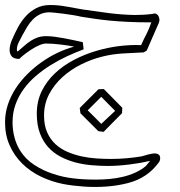

<svg xmlns="http://www.w3.org/2000/svg" viewBox="-20 -455 716 762"><path d="M609.4 190.9Q598.1 205.6 586.4 217.3Q574.7 229 559.1 239.7Q529.3 260.7 488 271.5Q446.8 282.2 401.6 285.4Q356.4 288.6 312 285.4Q267.6 282.2 231.4 275.4Q184.1 266.1 142.1 245.8Q100.1 225.6 68.6 194.6Q37.1 163.6 18.6 122.6Q0 81.5 0 30.8Q0 -5.9 11.2 -39.8Q22.5 -73.7 42.2 -104Q62 -134.3 88.4 -160.6Q114.7 -187 145.3 -208.5Q175.8 -230 208.7 -245.6Q241.7 -261.2 274.4 -270Q263.2 -272.5 249.3 -274.4Q235.4 -276.4 220.5 -278.3Q205.6 -280.3 190.9 -281.2Q176.3 -282.2 163.1 -282.2Q150.9 -282.2 135 -275.1Q119.1 -268.1 103.8 -258.1Q88.4 -248 75.4 -237.8Q62.5 -227.5 56.6 -221.2Q34.7 -221.2 26.4 -231.4Q18.1 -241.7 18.1 -256.8Q18.1 -266.6 21 -277.8Q23.9 -289.1 28.3 -298.8Q38.6 -322.8 51.5 -346.9Q64.5 -371.1 82.3 -390.6Q100.1 -410.2 123.8 -422.6Q147.5 -435.1 179.2 -435.1Q210.9 -435.1 243.4 -429Q275.9 -422.9 308.1 -417.5Q359.9 -409.7 411.4 -403.1Q462.9 -396.5 514.6 -395.5Q532.7 -395.5 550.3 -396.5Q567.9 -397.5 585.9 -399.9Q591.3 -402.8 597.2 -401.1Q603 -399.4 607.2 -394Q611.3 -388.7 612.5 -380.1Q613.8 -371.6 608.9 -360.8Q597.2 -334 585.4 -307.4Q573.7 -280.8 562.5 -254.4Q559.6 -252.4 556.4 -250.7Q553.2 -249 550.3 -247.1Q508.3 -245.1 465.8 -242.7Q423.3 -240.2 382.3 -229.5Q341.8 -219.2 301.3 -199Q260.7 -178.7 228 -149.2Q195.3 -119.6 175 -81.3Q154.8 -43 154.8 3.4Q154.8 42 167 69.8Q179.2 97.7 199.7 116.7Q220.2 135.7 247.3 147.5Q274.4 159.2 303.7 165.5Q333 171.9 363 173.8Q393.1 175.8 419.4 175.8Q451.2 175.8 482.2 173.1Q513.2 170.4 542 165.5Q545.4 165 552 162.8Q558.6 160.6 566.9 158.4Q575.2 156.2 583.7 154.8Q592.3 153.3 599.4 154.3Q606.4 155.3 611.1 159.7Q615.7 164.1 615.7 173.3Q615.7 185.1 606 194.8ZM575.7 183.6Q556.6 188 535.4 191.7Q514.2 195.3 492.4 198Q470.7 200.7 449.5 202.1Q428.2 203.6 408.7 203.6Q377 203.6 343.5 200.7Q310.1 197.8 278.8 189.5Q247.6 181.2 219.7 166.5Q191.9 151.9 171.1 128.9Q150.4 106 138.2 73.2Q126 40.5 126 -3.9Q126 -53.2 145.5 -93Q165 -132.8 197.8 -163.8Q230.5 -194.8 272.9 -217Q315.4 -239.3 361.6 -252.9Q407.7 -266.6 453.9 -272.2Q500 -277.8 540 -275.9Q545.9 -290 551.3 -300.3Q556.6 -310.5 561.5 -320.3Q566.4 -330.1 571 -340.8Q575.7 -351.6 580.6 -366.2Q527.8 -366.2 487.8 -368.2Q447.8 -370.1 415 -373.3Q382.3 -376.5 355.2 -380.6Q328.1 -384.8 301.8 -388.7Q290.5 -391.6 271.5 -394.8Q252.4 -397.9 233.2 -400.4Q213.9 -402.8 198.2 -404.5Q182.6 -406.2 177.2 -406.2Q155.8 -406.2 139.4 -398.4Q123 -390.6 110.4 -377.7Q97.7 -364.7 87.9 -348.6Q78.1 -332.5 69.3 -315.9Q63 -303.2 54.9 -288.1Q46.9 -272.9 46.9 -257.8Q46.9 -253.4 48.6 -251.7Q50.3 -250 50.3 -249.5Q50.3 -249 49.3 -249Q48.3 -249 46.6 -249.8Q44.9 -250.5 44.9 -251.5V-252H45.9Q46.9 -252 47.9 -251.7Q48.8 -251.5 50.8 -251Q64.5 -262.7 76.9 -273.7Q89.4 -284.7 102.5 -293.2Q115.7 -301.8 130.4 -306.6Q145 -311.5 163.1 -311.5Q179.2 -311.5 197.3 -309.1Q215.3 -306.6 234.1 -303.2Q252.9 -299.8 271.7 -295.7Q290.5 -291.5 308.6 -287.6Q309.6 -280.8 310.3 -273.4Q311 -266.1 312 -259.3Q279.3 -247.1 245.6 -231.4Q211.9 -215.8 180.7 -196.3Q149.4 -176.8 121.8 -153.1Q94.2 -129.4 73.7 -101.1Q53.2 -72.8 41.5 -40Q29.8 -7.3 29.8 30.8Q29.8 60.1 37.1 88.9Q44.4 117.7 60.1 143.1Q82 177.7 117.2 200.2Q152.3 222.7 190.4 234.9Q210.4 241.7 230.5 246.1Q250.5 250.5 271 252.9Q291.5 255.4 313.7 256.6Q335.9 257.8 360.4 257.8Q386.7 257.8 414.1 255.4Q441.4 252.9 467.3 246.8Q493.2 240.7 516.6 230.2Q540 219.7 558.6 204.1ZM464.4 -5.9Q445.8 12.7 427.7 31.2Q409.7 49.8 391.1 68.4Q385.7 67.4 380.6 66.9Q375.5 66.4 370.1 65.4Q334.5 30.3 299.3 -5.4Q298.3 -10.7 297.9 -15.9Q297.4 -21 296.4 -26.4Q314.9 -44.9 333.5 -63.5Q352.1 -82 370.6 -100.6Q376 -101.1 381.3 -101.3Q386.7 -101.6 392.1 -101.6Q410.6 -83 428.7 -64.5Q446.8 -45.9 465.3 -27.3ZM437 -15.1Q429.2 -22.9 422.6 -29.5Q416 -36.1 409.4 -42.7Q402.8 -49.3 396.2 -56.2Q389.6 -63 381.8 -70.8L328.1 -17.1Q341.8 -3.9 355 9.5Q368.2 22.9 381.8 36.6Z"/></svg>

Font: XB Kayhan Pook
Style: Regular
Weight: 700
Designer: Behnam
Foundry: Irmug
Version: Version 7.300 2009